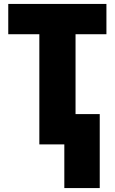

<svg xmlns="http://www.w3.org/2000/svg" viewBox="-20 -734 583 976"><path d="M307 222V0H180V-560H22V-714H521V-560H364V-154H487V222Z"/></svg>

Font: Noto Sans SemiCondensed Black
Style: Regular
Weight: 900
Width: 4
Designer: Monotype Design Team
Foundry: Monotype Imaging Inc.
Version: Version 2.013; ttfautohint (v1.8.4.7-5d5b)